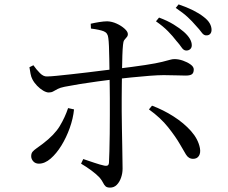

<svg xmlns="http://www.w3.org/2000/svg" viewBox="-20 -823 1040 874"><path d="M828 -593Q816 -593 807 -606.5Q798 -620 782 -638Q767 -658 745 -680.5Q723 -703 690 -726L704 -743Q742 -729 770.5 -711.5Q799 -694 817 -678Q853 -646 853 -617Q853 -606 846 -599.5Q839 -593 828 -593ZM481 31Q467 31 460.5 25Q454 19 449 8.5Q444 -2 433 -15Q419 -30 396 -47Q373 -64 349 -78L359 -99Q383 -91 409.5 -82Q436 -73 455 -69Q464 -67 469.5 -69.5Q475 -72 476 -82Q477 -99 478 -134.5Q479 -170 479.5 -214Q480 -258 480 -301Q480 -344 480 -376Q480 -397 479.5 -427Q479 -457 478.5 -490.5Q478 -524 477.5 -555.5Q477 -587 476 -612Q475 -637 473 -650Q471 -673 452.5 -680.5Q434 -688 394 -693L393 -715Q410 -719 431.5 -722.5Q453 -726 469 -726Q490 -725 511 -715.5Q532 -706 547 -692.5Q562 -679 562 -668Q562 -659 556.5 -653.5Q551 -648 546 -641Q541 -634 540 -619Q538 -601 537 -570.5Q536 -540 535.5 -504.5Q535 -469 534.5 -435Q534 -401 534 -374Q534 -352 534 -315.5Q534 -279 535 -238Q536 -197 536.5 -158Q537 -119 537.5 -91.5Q538 -64 538 -55Q538 -34 531 -14Q524 6 511.5 18.5Q499 31 481 31ZM157 -78Q141 -78 131.5 -88.5Q122 -99 122 -112Q122 -125 128.5 -132.5Q135 -140 146.5 -148Q158 -156 174 -168Q228 -209 252 -249Q276 -289 290 -331L317 -325Q313 -284 297.5 -240.5Q282 -197 259.5 -160.5Q237 -124 210.5 -101Q184 -78 157 -78ZM202 -402Q191 -402 176.5 -410.5Q162 -419 148.5 -433Q135 -447 127 -463Q122 -472 119 -487.5Q116 -503 114 -517L132 -526Q146 -506 162 -490Q178 -474 194 -475Q209 -475 238.5 -478Q268 -481 305 -485Q342 -489 379 -493.5Q416 -498 447.5 -502Q479 -506 497 -508Q589 -519 641 -527Q693 -535 718.5 -541.5Q744 -548 754.5 -551Q765 -554 774 -554Q793 -554 813 -547Q833 -540 847.5 -529.5Q862 -519 862 -507Q862 -491 853.5 -485Q845 -479 826 -479Q805 -479 781 -480Q757 -481 725 -481Q701 -481 661 -478Q621 -475 578 -470.5Q535 -466 499 -462Q467 -458 425.5 -452.5Q384 -447 344 -440.5Q304 -434 274 -428Q254 -424 242.5 -418Q231 -412 222.5 -407Q214 -402 202 -402ZM859 -100Q838 -100 826 -120.5Q814 -141 800 -165Q780 -200 745.5 -243.5Q711 -287 658 -325L672 -342Q723 -323 770 -293Q817 -263 849.5 -226.5Q882 -190 890 -149Q894 -127 885.5 -113.5Q877 -100 859 -100ZM920 -662Q908 -661 898 -675Q888 -689 871 -707Q855 -726 834.5 -745Q814 -764 780 -787L793 -803Q831 -790 859 -776Q887 -762 906 -747Q926 -732 934.5 -717Q943 -702 943 -687Q943 -676 937 -669Q931 -662 920 -662Z"/></svg>

Font: Noto Serif JP ExtraLight
Style: Regular
Weight: 400
Version: Version 2.003-H1;hotconv 1.1.1;makeotfexe 2.6.0